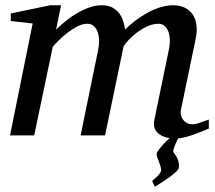

<svg xmlns="http://www.w3.org/2000/svg" viewBox="-20 -514 816 729"><path d="M772.9 -25.9Q761.2 -21 746.8 -15.1Q732.4 -9.3 717 -3.7Q701.7 2 686 6.1Q670.4 10.3 656.2 11.7Q653.8 16.6 650.6 23.4Q647.5 30.3 644.5 37.4Q641.6 44.4 639.6 50.3Q637.7 56.2 637.7 59.1Q637.7 63.5 641.1 67.9Q644.5 72.3 648.7 78.6Q652.8 85 656.2 95Q659.7 105 659.7 120.1Q659.7 124.5 655.8 129.9Q651.9 135.3 645.3 141.1Q638.7 147 630.6 153.3Q622.6 159.7 613.8 165.5Q593.8 179.7 567.9 194.8L557.6 172.9Q566.9 165.5 574.7 158.2Q581.1 151.9 586.4 144.8Q591.8 137.7 591.8 130.9Q591.8 124.5 589.1 116.5Q586.4 108.4 583.3 100.1Q580.1 91.8 577.4 84.2Q574.7 76.7 574.7 70.8Q574.7 66.9 579.8 59.1Q585 51.3 592.5 42.5Q600.1 33.7 608.6 24.9Q617.2 16.1 624 10.3Q593.3 5.9 576.7 -11.5Q560.1 -28.8 565.9 -58.1L621.1 -325.2Q626 -350.1 624.5 -368.7Q623 -387.2 616.9 -399.4Q610.8 -411.6 601.8 -417.7Q592.8 -423.8 583 -423.8Q560.1 -423.8 538.3 -413.6Q516.6 -403.3 498.5 -389.4Q480.5 -375.5 467.3 -361.1Q454.1 -346.7 449.2 -337.9L378.9 0H286.1L353 -326.2Q356.4 -342.3 356.2 -359.6Q356 -377 351.3 -391.1Q346.7 -405.3 336.9 -414.6Q327.1 -423.8 311 -423.8Q293.5 -423.8 273.7 -413.6Q253.9 -403.3 235.6 -389.2Q217.3 -375 202.4 -360.1Q187.5 -345.2 180.2 -335.9L109.9 0H18.1L104 -424.8L21 -434.1V-462.9L170.9 -494.1H211.9L192.9 -401.9Q211.4 -419.4 232.4 -436.3Q253.4 -453.1 275.9 -465.8Q298.3 -478.5 321.3 -486.3Q344.2 -494.1 366.2 -494.1Q391.1 -494.1 407.5 -484.9Q423.8 -475.6 433.8 -461.7Q443.8 -447.8 448.5 -431.6Q453.1 -415.5 455.1 -401.9Q473.1 -419.9 495.1 -436.5Q517.1 -453.1 541 -466.1Q564.9 -479 589.6 -486.6Q614.3 -494.1 637.2 -494.1Q662.1 -494.1 680.9 -485.1Q699.7 -476.1 711.2 -459.5Q722.7 -442.9 725.8 -419.4Q729 -396 723.1 -367.2L667 -97.2Q664.6 -85 667.5 -75Q670.4 -64.9 676.5 -57.6Q682.6 -50.3 691.4 -46.1Q700.2 -42 710 -42Q722.2 -42 738.3 -47.9Q754.4 -53.7 772.9 -60.1Z"/></svg>

Font: Charis SIL CyrE
Style: Italic
Weight: 400
Italic angle: -11°
Foundry: SIL International
Version: Version 5.000